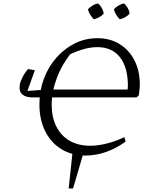

<svg xmlns="http://www.w3.org/2000/svg" viewBox="-20 -880 849 1096"><path d="M165 -324Q128 -324 108.5 -340Q89 -356 92 -386Q92 -404 105 -432Q118 -460 140 -486L179 -479L133 -351ZM536 -662Q608 -662 662.5 -628.5Q717 -595 747.5 -535.5Q778 -476 778 -398Q778 -382 776 -365.5Q774 -349 772 -335L759 -324H165L111 -359L250 -369H736L706 -347Q708 -367 709 -374Q710 -381 710 -391Q710 -496 664.5 -553.5Q619 -611 535 -611Q493 -611 444 -595.5Q395 -580 343 -551L392 -586Q365 -552 343 -515Q321 -478 306 -439Q291 -400 283 -360.5Q275 -321 275 -283Q275 -211 301.5 -158Q328 -105 377.5 -76.5Q427 -48 495 -48Q538 -48 588.5 -60.5Q639 -73 690 -97L697 -72Q646 -34 586.5 -13Q527 8 468 8Q390 8 330.5 -28.5Q271 -65 238 -131Q205 -197 205 -284Q205 -362 230.5 -430.5Q256 -499 302 -551Q348 -603 407.5 -632.5Q467 -662 536 -662ZM541 -860Q553 -848 561.5 -833.5Q570 -819 572 -802Q562 -790 546 -781.5Q530 -773 515 -770Q503 -783 494 -798Q485 -813 482 -827Q495 -840 509.5 -849Q524 -858 541 -860ZM689 -860Q702 -847 710 -833Q718 -819 720 -802Q708 -789 693.5 -781Q679 -773 664 -770Q652 -781 643 -796Q634 -811 630 -827Q642 -840 657.5 -849Q673 -858 689 -860ZM372 196 395 -19H460L397 196Z"/></svg>

Font: Piazzolla 8pt ExtraLight
Style: Italic
Weight: 250
Italic angle: -11.3°
Designer: Juan Pablo del Peral
Foundry: Huerta Tipografica
Version: Version 2.001